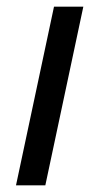

<svg xmlns="http://www.w3.org/2000/svg" viewBox="-20 -556 298 576"><path d="M28 0 142 -536H230L116 0Z"/></svg>

Font: BC Sans
Style: Italic
Weight: 400
Italic angle: -12°
Designer: Monotype Design Team
Designer: Province of B.C.
Foundry: Monotype Imaging Inc.
Version: Version 2.000;GOOG;noto-source:20170915:90ef993387c0